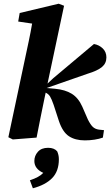

<svg xmlns="http://www.w3.org/2000/svg" viewBox="-20 -741 593 1034"><path d="M25 -2 115 -426Q125 -473 135 -520Q145 -567 153 -614L78 -625L86 -671L296 -721L325 -710L236 -291L267 -320L486 -504Q514 -499 533.5 -480Q553 -461 553 -432Q553 -400 529 -380Q505 -360 452 -344L231 -267L276 -263Q331 -258 366.5 -236Q402 -214 423 -167L453 -98Q467 -70 479.5 -58Q492 -46 512 -43L540 -40L534 0Q515 7 489.5 11Q464 15 437 15Q385 15 351 -7.5Q317 -30 297 -90L269 -176Q258 -208 249.5 -221.5Q241 -235 226 -242L219 -209Q207 -150 197 -101.5Q187 -53 177 0L49 10ZM297 117Q297 181 261 218Q225 255 157 273L141 230Q192 213 213 190Q165 168 165 126Q165 98 184 76.5Q203 55 239 55Q272 55 288 74Q292 83 294.5 93.5Q297 104 297 117Z"/></svg>

Font: Source Serif 4 SmText
Style: Bold Italic
Weight: 700
Italic angle: -12°
Designer: Frank Grießhammer
Foundry: Adobe
Version: Version 4.005;hotconv 1.1.0;makeotfexe 2.6.0